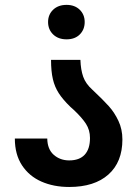

<svg xmlns="http://www.w3.org/2000/svg" viewBox="-20 -750 551 776"><path d="M305 -508Q306.3 -468 316.3 -439.8Q326.3 -411.7 352.7 -388Q396.3 -347 419.7 -321Q443 -295 458.8 -261.2Q474.7 -227.3 474.7 -186.3Q474.7 -95 418.2 -44.7Q361.7 5.7 259.7 5.7Q196.7 5.7 147.2 -16.2Q97.7 -38 68.8 -82Q40 -126 40 -190H171Q171.7 -146.7 197.3 -124.2Q223 -101.7 259.7 -101.7Q301 -101.7 322.3 -124.7Q343.7 -147.7 343.7 -192.3Q343.7 -224.3 327.5 -249.5Q311.3 -274.7 278.3 -305.7L264.3 -318.3Q234.3 -347.3 217.7 -373Q201 -398.7 193.7 -430.2Q186.3 -461.7 186.3 -508ZM249 -730.3Q282 -730.3 302.2 -710.7Q322.3 -691 322.3 -661Q322.3 -630.7 302.5 -610.8Q282.7 -591 249 -591Q215.3 -591 194.8 -610.8Q174.3 -630.7 174.3 -661Q174.3 -691 194.8 -710.7Q215.3 -730.3 249 -730.3Z"/></svg>

Font: FreesentationVF
Style: Regular
Weight: 400
Designer: glyphs from Roboto by Christian Robertson / Hangul glyphs from Noto Sans CJK(Source Han Sans) by Jang Soo-young and Kang
Foundry: PT&
Version: Version 2.001;Glyphs 3.3.1 (3343)